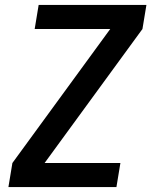

<svg xmlns="http://www.w3.org/2000/svg" viewBox="-20 -755 616 775"><path d="M14 0H450L466 -97H160L555 -638L571 -735H136L120 -638H425L30 -97Z"/></svg>

Font: Iosevka Sparkle SmBdObl
Style: Regular
Weight: 600
Italic angle: -9°
Designer: Belleve Invis
Foundry: Belleve Invis
Version: Version 4.5.0; ttfautohint (v1.8.3)